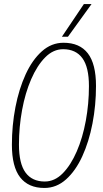

<svg xmlns="http://www.w3.org/2000/svg" viewBox="-20 -922 513 952"><path d="M200 10Q121 10 80 -42.5Q39 -95 39 -204Q39 -300 56.5 -390.5Q74 -481 107 -553Q140 -625 187.5 -667.5Q235 -710 295 -710Q375 -710 415.5 -657.5Q456 -605 456 -496Q456 -400 438.5 -309.5Q421 -219 388 -147Q355 -75 307.5 -32.5Q260 10 200 10ZM202 -22Q251 -22 291 -62.5Q331 -103 360.5 -171Q390 -239 405.5 -323.5Q421 -408 421 -495Q421 -589 388.5 -633.5Q356 -678 293 -678Q244 -678 204 -637.5Q164 -597 134.5 -529Q105 -461 89.5 -376.5Q74 -292 74 -205Q74 -111 106.5 -66.5Q139 -22 202 -22ZM287 -740 396 -902H434L317 -740Z"/></svg>

Font: Georama SemiCondensed ExtraLight
Style: Italic
Weight: 200
Width: 4
Italic angle: -9°
Designer: Jean-Baptiste Levee
Foundry: Production Type
Version: Version 1.000